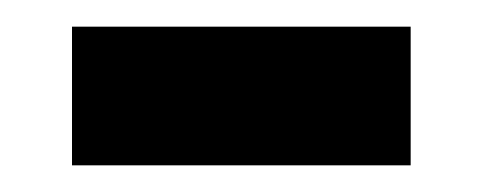

<svg xmlns="http://www.w3.org/2000/svg" viewBox="-20 -340 362 144"><path d="M34 -216H288V-320H34Z"/></svg>

Font: Noto Sans New Tai Lue Semibold
Style: Regular
Weight: 600
Designer: Monotype Design Team
Foundry: Monotype Imaging Inc.
Version: Version 2.004